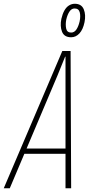

<svg xmlns="http://www.w3.org/2000/svg" viewBox="-35 -1000 494 1020"><path d="M-15 0 296 -729H340L343 0H313V-598V-699H311L270 -598L17 0ZM86 -183 98 -211H320V-183ZM343 -802Q306 -802 294.5 -831.5Q283 -861 291 -900Q297 -926 307 -944Q317 -962 331.5 -971Q346 -980 362 -980Q398 -980 410 -950.5Q422 -921 414 -882Q406 -843 387 -822.5Q368 -802 343 -802ZM343 -827Q360 -827 371 -843.5Q382 -860 388 -886Q394 -915 388.5 -935Q383 -955 361 -955Q345 -955 334 -938.5Q323 -922 317 -896Q312 -870 316.5 -848.5Q321 -827 343 -827Z"/></svg>

Font: Hubot Sans Condensed ExtraLight
Style: Italic
Weight: 200
Width: 3
Italic angle: -12.0243°
Designer: Deni Anggara
Foundry: GitHub, Inc., Subsidiary of Microsoft Corporation
Version: Version 2.000